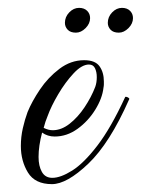

<svg xmlns="http://www.w3.org/2000/svg" viewBox="-20 -458 358 488"><path d="M112 10Q69 10 51 -19.5Q33 -49 33 -87Q33 -110 38 -132Q43 -154 50 -173Q61 -200 81.5 -230.5Q102 -261 131 -283Q160 -305 194 -305Q222 -305 233 -289.5Q244 -274 244 -251Q244 -247 244 -243.5Q244 -240 243 -235Q240 -208 222 -179Q204 -150 177 -130.5Q150 -111 119 -111Q101 -111 87 -121Q78 -87 78 -59Q78 -36 86.5 -21Q95 -6 113 -6Q134 -6 163.5 -24.5Q193 -43 227.5 -88Q262 -133 298 -211Q298 -212 300 -212Q303 -212 306.5 -209.5Q310 -207 308 -205Q259 -94 204.5 -42Q150 10 112 10ZM114 -127Q136 -127 157 -143.5Q178 -160 195 -185.5Q212 -211 222 -237Q226 -248 226 -262Q226 -275 221.5 -284.5Q217 -294 206 -294Q188 -294 167 -271.5Q146 -249 128 -218.5Q110 -188 101 -163Q98 -156 95.5 -148.5Q93 -141 91 -133Q103 -127 114 -127ZM282 -375Q268 -375 261 -382.5Q254 -390 254 -400Q254 -415 265 -426.5Q276 -438 290 -438Q303 -438 310.5 -430.5Q318 -423 318 -412Q318 -398 306.5 -386.5Q295 -375 282 -375ZM173 -375Q159 -375 152 -382.5Q145 -390 145 -400Q145 -415 156 -426.5Q167 -438 181 -438Q194 -438 201.5 -430.5Q209 -423 209 -412Q209 -398 197.5 -386.5Q186 -375 173 -375Z"/></svg>

Font: Mea Culpa
Style: Regular
Weight: 400
Designer: Robert E. Leuschke
Foundry: Robert E. Leuschke
Version: Version 1.010; ttfautohint (v1.8.3)